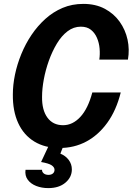

<svg xmlns="http://www.w3.org/2000/svg" viewBox="-20 -750 681 986"><path d="M286 10Q211 10 156.5 -23Q102 -56 73.5 -118Q45 -180 46 -265Q46 -314 57 -367Q68 -420 89.5 -472.5Q111 -525 142 -571Q173 -617 213 -653Q253 -689 301.5 -709.5Q350 -730 408 -730Q471 -730 518 -705Q565 -680 594.5 -638.5Q624 -597 635 -546.5Q646 -496 637 -444H490Q494 -471 491.5 -500.5Q489 -530 478 -555.5Q467 -581 447 -597Q427 -613 395 -613Q358 -613 327 -589.5Q296 -566 272 -526Q248 -486 231 -438.5Q214 -391 205 -342.5Q196 -294 196 -253Q195 -185 223.5 -146Q252 -107 304 -107Q353 -107 392.5 -149.5Q432 -192 454 -275H600Q577 -183 531 -119.5Q485 -56 423 -23Q361 10 286 10ZM228 216Q194 216 166 205Q138 194 122.5 173Q107 152 111 122H196Q195 132 204 140Q213 148 229 148Q243 148 251.5 141Q260 134 260 122Q260 109 245.5 99Q231 89 191 82L235 -12H310L290 39Q317 50 333 71.5Q349 93 349 120Q349 160 316 188Q283 216 228 216Z"/></svg>

Font: Instrument Sans SemiCondensed
Style: Bold Italic
Weight: 700
Width: 4
Italic angle: -13°
Designer: Rodrigo Fuenzalida
Foundry: fragTYPE
Version: Version 1.000;gftools[0.9.28]